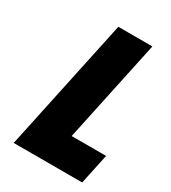

<svg xmlns="http://www.w3.org/2000/svg" viewBox="-173 -790 783 879"><g transform="rotate(30 218.5 -350.0)"><path d="M41 0H403L437 -160H255L370 -700H190Z"/></g></svg>

Font: Advent Pro Black
Style: Italic
Weight: 900
Italic angle: -12°
Version: Version 3.000